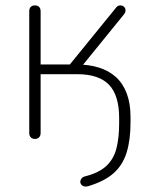

<svg xmlns="http://www.w3.org/2000/svg" viewBox="-20 -507 554 709"><path d="M304 181Q296 183 289.5 181Q283 179 279.5 174Q276 169 276.5 163Q277 157 281.5 151.5Q286 146 295 144Q346 131 373 105.5Q400 80 410 41Q420 2 420 -52V-71Q420 -155 382.5 -194Q345 -233 266 -233H130V-16Q130 -6 124.5 0Q119 6 109 6Q99 6 93.5 0Q88 -6 88 -16V-465Q88 -476 93.5 -481.5Q99 -487 109 -487Q119 -487 124.5 -481.5Q130 -476 130 -465V-269H238L408 -478Q413 -485 419.5 -486.5Q426 -488 431.5 -486Q437 -484 440.5 -479Q444 -474 443.5 -467Q443 -460 437 -453L277 -256L262 -269Q308 -269 345 -257.5Q382 -246 408 -222.5Q434 -199 448 -162Q462 -125 462 -75V-55Q462 10 447.5 56.5Q433 103 399 133Q365 163 304 181Z"/></svg>

Font: Nunito ExtraLight
Style: Regular
Weight: 200
Designer: Vernon Adams
Foundry: Vernon Adams
Version: Version 3.602